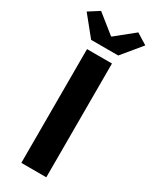

<svg xmlns="http://www.w3.org/2000/svg" viewBox="-263 -1028 871 1086"><g transform="rotate(30 172.5 -485.0)"><path d="M89 0V-743H252V0ZM83 -800 -19 -926 50 -970 170 -874H174L293 -970L364 -926L260 -800Z"/></g></svg>

Font: Noto Sans KR ExtraBold
Style: Regular
Weight: 800
Designer: Ryoko NISHIZUKA  (kana, bopomofo & ideographs); Paul D. Hunt (Latin, Greek & Cyrillic); Sandoll Communications , Soo-you
Foundry: Adobe
Version: Version 2.004-H2;hotconv 1.0.118;makeotfexe 2.5.65603